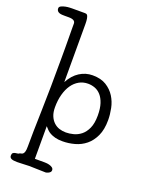

<svg xmlns="http://www.w3.org/2000/svg" viewBox="-252 -911 957 1239"><g transform="rotate(20 226.5 -291.5)"><path d="M136 -354Q164 -406 205 -432Q246 -458 294 -458Q351 -458 388 -435Q425 -412 447 -377Q469 -342 477.5 -300Q486 -258 486 -220Q486 -155 465.5 -111Q445 -67 412.5 -40.5Q380 -14 338.5 -2.5Q297 9 255 9Q225 9 204.5 3.5Q184 -2 169.5 -10Q155 -18 145 -28.5Q135 -39 127 -48V176H192Q194 176 204.5 176.5Q215 177 226.5 180Q238 183 247.5 189.5Q257 196 257 208Q257 216 252 221Q247 226 241 229Q235 232 229.5 233.5Q224 235 223 235Q219 235 201 234.5Q183 234 163 233.5Q143 233 126.5 232.5Q110 232 109 232Q108 232 97 232.5Q86 233 72 233.5Q58 234 44.5 234.5Q31 235 26 235Q-2 235 -14 229Q-26 223 -26 209Q-26 196 -20 191Q-14 186 -6 184.5Q2 183 10.5 182Q19 181 24 176Q28 175 33.5 174Q39 173 44.5 168.5Q50 164 53.5 152.5Q57 141 57 119Q57 25 61.5 -129Q66 -283 66 -498Q66 -533 66 -569Q66 -605 65.5 -636.5Q65 -668 65 -692.5Q65 -717 65 -730Q65 -757 20 -757H-8Q-16 -757 -26 -757.5Q-36 -758 -44.5 -761Q-53 -764 -58.5 -770.5Q-64 -777 -64 -788Q-64 -799 -51.5 -805Q-39 -811 -24 -814Q-9 -817 4.5 -817.5Q18 -818 20 -818H110Q114 -818 119 -816.5Q124 -815 127.5 -808.5Q131 -802 133.5 -788.5Q136 -775 136 -752ZM135 -182Q135 -147 145 -122.5Q155 -98 172 -82Q189 -66 210.5 -59Q232 -52 256 -52Q280 -52 307.5 -59Q335 -66 358.5 -84.5Q382 -103 397.5 -137Q413 -171 413 -225Q413 -274 402 -307Q391 -340 373 -360Q355 -380 332 -388.5Q309 -397 285 -397Q251 -397 223.5 -381.5Q196 -366 176.5 -338Q157 -310 146 -270Q135 -230 135 -182Z"/></g></svg>

Font: Life Savers
Style: Bold
Weight: 700
Designer: Pablo Impallari, Rodrigo Fuenzalida, Brenda Gallo
Foundry: Pablo Impallari, Rodrigo Fuenzalida, Brenda Gallo
Version: Version 3.001; ttfautohint (v0.95) -l 8 -r 50 -G 200 -x 14 -